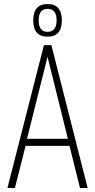

<svg xmlns="http://www.w3.org/2000/svg" viewBox="-20 -933 472 953"><path d="M17 0 198 -709H235L415 0H377L325 -209H107L54 0ZM114 -244H317L216 -651ZM216 -751Q145 -751 145 -832Q145 -913 216 -913Q287 -913 287 -832Q287 -751 216 -751ZM216 -775Q261 -775 261 -832Q261 -889 216 -889Q172 -889 172 -832Q172 -775 216 -775Z"/></svg>

Font: Georama SemiCondensed ExtraLight
Style: Regular
Weight: 200
Width: 4
Designer: Jean-Baptiste Levee
Foundry: Production Type
Version: Version 1.000